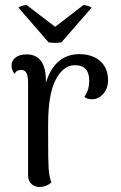

<svg xmlns="http://www.w3.org/2000/svg" viewBox="-20 -737 481 766"><path d="M411 -417Q411 -384 392 -362.5Q373 -341 347 -341Q325 -341 317 -351Q328 -368 332 -382.5Q336 -397 336 -415Q336 -477 278 -477Q233 -477 202.5 -419.5Q172 -362 172 -241V-187Q172 -97 174 -65Q176 -33 185 -9Q164 9 138 9Q118 9 105 -3.5Q92 -16 92 -38V-406Q92 -434 85.5 -446Q79 -458 64 -458Q45 -458 38 -442Q26 -459 26 -474Q26 -495 42 -507.5Q58 -520 86 -520Q125 -520 144.5 -492.5Q164 -465 163 -411V-406Q180 -463 214 -492Q248 -521 296 -521Q348 -521 379.5 -493.5Q411 -466 411 -417ZM200 -630 313 -717Q319 -717 330.5 -713.5Q342 -710 345 -706L225 -568Q213 -566 199 -566Q186 -566 174 -568L54 -706Q56 -710 67.5 -713.5Q79 -717 86 -717Z"/></svg>

Font: Arima Madurai
Style: Regular
Weight: 400
Designer: Joana Correia and Natanael Gama
Foundry: NDISCOVER
Version: Version 1.019